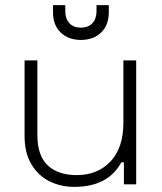

<svg xmlns="http://www.w3.org/2000/svg" viewBox="-20 -720 634 750"><path d="M464 0V-86H454Q402 10 270 10Q217 10 173 -12Q129 -34 102.5 -78.5Q76 -123 76 -188V-484H126V-192Q126 -112 166.5 -74Q207 -36 280 -36Q361 -36 411.5 -89Q462 -142 462 -242V-484H512V0ZM405 -700V-672Q405 -622 375 -593Q345 -564 296 -564Q247 -564 217 -593Q187 -622 187 -672V-700H235V-676Q235 -647 251 -629.5Q267 -612 296 -612Q325 -612 341 -629.5Q357 -647 357 -676V-700Z"/></svg>

Font: Space Grotesk Variable
Style: Regular
Weight: 400
Designer: Florian Karsten (Space Grotesk), Colophon Foundry (Space Mono)
Foundry: Florian Karsten
Version: Version 1.106